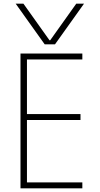

<svg xmlns="http://www.w3.org/2000/svg" viewBox="-20 -1020 540 1040"><path d="M65 -1000H107L248 -802H252L393 -1000H435L278 -780H222ZM91 0V-730H426V-698H126V-402H416V-370H126V-32H426V0Z"/></svg>

Font: M PLUS Code Latin ExtraLight
Style: Regular
Weight: 250
Designer: Coji Morishita
Foundry: UNDERFOREST DESIGN
Version: Version 1.002; ttfautohint (v1.8.3)